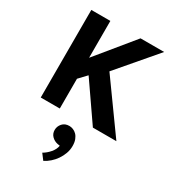

<svg xmlns="http://www.w3.org/2000/svg" viewBox="-227 -746 1068 1196"><g transform="rotate(30 306.5 -148.0)"><path d="M69 0V-630H206V-365L423 -630H593L358 -355L613 0H444L258 -269L206 -214V0ZM304 198Q280 193 262.5 175.5Q245 158 245 131Q245 105 263 84.5Q281 64 313 64Q326 64 340 69.5Q354 75 365.5 86.5Q377 98 384.5 117Q392 136 392 163Q392 191 382.5 217Q373 243 357.5 265.5Q342 288 322 305.5Q302 323 280 334L249 293Q275 278 296 253.5Q317 229 322 201Z"/></g></svg>

Font: Mukta
Style: Bold
Weight: 700
Designer: Girish Dalvi and Yashodeep Gholap
Foundry: Ek Type
Version: Version 2.538;PS 1.002;hotconv 16.6.51;makeotf.lib2.5.65220;